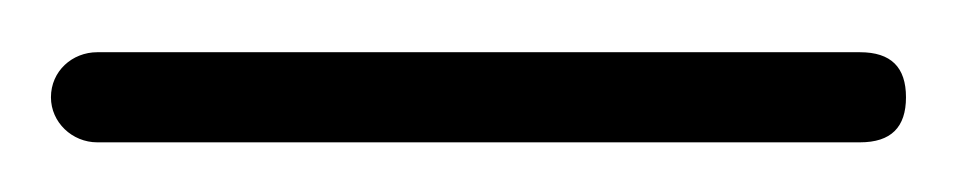

<svg xmlns="http://www.w3.org/2000/svg" viewBox="-38 -60 374 75"><path d="M315.9 -22C315.9 -33.7 310.1 -39.6 297.9 -39.6H0C-9.8 -39.6 -18.1 -32.2 -18.1 -22C-18.1 -12.2 -9.8 -4.4 0 -4.4H297.9C310.1 -4.4 315.9 -10.3 315.9 -22Z"/></svg>

Font: Mikhak ExtraLight
Style: Regular
Weight: 200
Designer: Amin Abedi
Version: Version 3.2